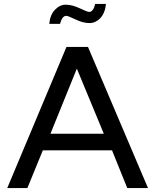

<svg xmlns="http://www.w3.org/2000/svg" viewBox="-20 -962 794 982"><path d="M522 -942Q518 -896 492 -868Q468 -844 437 -844Q405 -844 366.5 -862.5Q328 -881 319 -881Q298 -881 287 -840H232Q236 -886 261 -912Q286 -938 316 -938Q349 -938 388 -919.5Q427 -901 436 -901Q457 -901 467 -942ZM737 0H631L553 -193H199L120 0H17L320 -722H430ZM511 -278 373 -611 238 -278Z"/></svg>

Font: Mingzat
Style: Regular
Weight: 400
Designer: Jason Glavy (Lepcha), Lorna Priest (Lepcha additions), Walt Agee (Sophia), Victor Gaultney (Sophia)
Foundry: SIL International
Version: Version 0.100